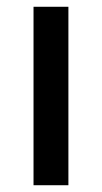

<svg xmlns="http://www.w3.org/2000/svg" viewBox="-20 -547 301 567"><path d="M79 -527H182V0H79Z"/></svg>

Font: Be Vietnam Medium
Style: Regular
Weight: 500
Designer: Gabriel Lam
Foundry: TypeRant
Version: Version 4.000